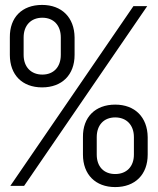

<svg xmlns="http://www.w3.org/2000/svg" viewBox="-20 -755 640 780"><path d="M151 -400C232 -400 283 -451 283 -532V-603C282 -684 231 -735 151 -735C69 -735 19 -684 20 -603V-532C20 -451 70 -400 151 -400ZM22 0H78L578 -730H522ZM152 -452C106 -452 76 -483 76 -532V-603C76 -652 106 -683 152 -683C198 -683 227 -652 227 -603V-532C227 -483 198 -452 152 -452ZM448 5C529 5 580 -46 580 -127V-198C579 -279 528 -330 448 -330C367 -330 316 -279 317 -198V-127C317 -46 368 5 448 5ZM448 -48C402 -48 373 -78 373 -127V-198C373 -247 402 -278 448 -278C494 -278 524 -247 524 -198V-127C524 -78 494 -48 448 -48Z"/></svg>

Font: JetBrains Mono ExtraLight
Style: Regular
Weight: 240
Monospace: yes
Designer: Philipp Nurullin, Konstantin Bulenkov
Foundry: JetBrains
Version: Version 2.305